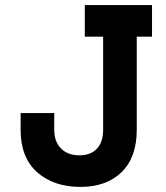

<svg xmlns="http://www.w3.org/2000/svg" viewBox="-20 -720 652 754"><path d="M296 14Q191 14 126 -43.5Q61 -101 61 -210V-276H193V-210Q193 -164 219.5 -137Q246 -110 292 -110Q336 -110 360.5 -136Q385 -162 385 -210V-576H313V-700H577V-576H517V-210Q517 -102 457.5 -44Q398 14 296 14Z"/></svg>

Font: Space Mono
Style: Bold
Weight: 700
Monospace: yes
Designer: Colophon Foundry + Benjamin Critton
Foundry: Colophon Foundry & Benjamin Critton
Version: Version 1.003; ttfautohint (v1.8.4.7-5d5b)